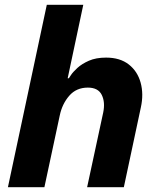

<svg xmlns="http://www.w3.org/2000/svg" viewBox="-20 -780 651 800"><path d="M13 0 175 -760H327L262 -454H267Q267 -454 275.5 -467Q284 -480 302.5 -497Q321 -514 350.5 -527Q380 -540 422 -540Q480 -540 516.5 -511.5Q553 -483 566 -435.5Q579 -388 567 -333L496 0H343L410 -311Q419 -354 404 -384.5Q389 -415 346 -415Q298 -415 268.5 -381Q239 -347 229 -299L165 0Z"/></svg>

Font: Be Vietnam Pro
Style: Bold Italic
Weight: 700
Italic angle: -12°
Designer: Lam Bao, Tony Le, Vietanh Nguyen
Foundry: Yellow Type Foundry
Version: Version 1.002; ttfautohint (v1.8.3)